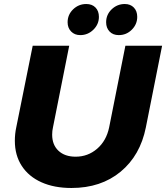

<svg xmlns="http://www.w3.org/2000/svg" viewBox="-20 -929 828 957"><path d="M707 -294Q679 -154 581 -73Q483 8 336 8Q250 8 186.5 -20.5Q123 -49 88.5 -102Q54 -155 54 -227Q54 -262 61 -294L143 -701H325L244 -294Q240 -277 240 -258Q240 -207 271.5 -177.5Q303 -148 357 -148Q418 -148 464 -187.5Q510 -227 524 -294L605 -701H788ZM473 -845Q473 -808 445.5 -781Q418 -754 380 -754Q352 -754 334.5 -772Q317 -790 317 -818Q317 -856 344.5 -882.5Q372 -909 410 -909Q439 -909 456 -891.5Q473 -874 473 -845ZM664 -845Q664 -808 637 -781Q610 -754 572 -754Q543 -754 526 -772Q509 -790 509 -818Q509 -856 536.5 -882.5Q564 -909 602 -909Q630 -909 647 -891.5Q664 -874 664 -845Z"/></svg>

Font: Gontserrat
Style: Bold Italic
Weight: 700
Italic angle: -11.3°
Designer: Julieta Ulanovsky
Foundry: Julieta Ulanovsky
Version: Version 6.001